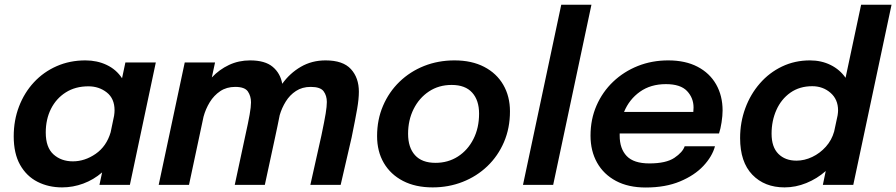

<svg xmlns="http://www.w3.org/2000/svg" viewBox="-20 -802 3888 833"><path d="M249.5 11Q190.5 11 142.8 -13.2Q95 -37.5 67.2 -86.8Q39.5 -136 39.5 -210.5Q39.5 -280 62.5 -340Q85.5 -400 127.2 -445Q169 -490 226 -515Q283 -540 350.5 -540Q401.5 -540 443 -520.2Q484.5 -500.5 509.5 -462.5L524 -531H656L543.5 0H411.5L423 -54Q386 -22 341.2 -5.5Q296.5 11 249.5 11ZM178.5 -227Q178.5 -162.5 212 -132.2Q245.5 -102 296 -102Q348 -102 395 -134.5Q442 -167 460 -228L475 -300Q477 -313.5 477 -323.5Q477 -374.5 443.2 -401Q409.5 -427.5 363.5 -427.5Q307 -427.5 265.5 -401.2Q224 -375 201.2 -329.8Q178.5 -284.5 178.5 -227Z M668.5 0 781.5 -531H913L899 -466Q931.5 -500.5 973.5 -520.2Q1015.5 -540 1065 -540Q1130 -540 1163.2 -512Q1196.5 -484 1204.5 -438.5Q1237.5 -484.5 1285.2 -512.2Q1333 -540 1392.5 -540Q1468 -540 1502.5 -502.2Q1537 -464.5 1537 -404Q1537 -373 1529.5 -329.5Q1522 -286 1505.5 -205.5L1458 0H1326.5L1374.5 -214.5Q1388 -279 1393 -309.8Q1398 -340.5 1398 -359.5Q1398 -387 1384 -406Q1370 -425 1328 -425Q1291 -425 1264 -407.2Q1237 -389.5 1219.8 -361.5Q1202.5 -333.5 1193.5 -302.5Q1189.5 -281.5 1184.2 -256.5Q1179 -231.5 1172.5 -201.5L1129 0H998.5L1044.5 -214.5Q1057 -270.5 1063 -304.5Q1069 -338.5 1069 -358Q1069 -385 1055.5 -405Q1042 -425 1000.5 -425Q963 -425 935.5 -406.5Q908 -388 890 -358.5Q872 -329 863 -295.5L800 0Z M1857 11Q1782.5 11 1728.5 -17Q1674.5 -45 1645.2 -95Q1616 -145 1616 -211.5Q1616 -283 1641.8 -343Q1667.5 -403 1713.2 -447.2Q1759 -491.5 1820 -515.8Q1881 -540 1952 -540Q2026.5 -540 2080.5 -512Q2134.5 -484 2163.5 -434Q2192.5 -384 2192.5 -319Q2192.5 -246 2166.5 -185.5Q2140.5 -125 2094.5 -81Q2048.5 -37 1987.5 -13Q1926.5 11 1857 11ZM1869.5 -95.5Q1924 -95.5 1966.8 -123Q2009.5 -150.5 2034 -198.8Q2058.5 -247 2058.5 -309Q2058.5 -367 2028.5 -400.2Q1998.5 -433.5 1939.5 -433.5Q1883.5 -433.5 1841 -405.2Q1798.5 -377 1774.5 -329Q1750.5 -281 1750.5 -221.5Q1750.5 -162 1780.5 -128.8Q1810.5 -95.5 1869.5 -95.5Z M2546 -781.5 2380 0H2249L2415 -781.5Z M3082 -167.5Q3070 -123 3031.5 -82Q2993 -41 2930 -14.8Q2867 11.5 2781.5 11.5Q2706 11.5 2652.5 -17Q2599 -45.5 2570.5 -96.2Q2542 -147 2542 -213.5Q2542 -284.5 2568 -344Q2594 -403.5 2640.2 -447.5Q2686.5 -491.5 2747.5 -515.8Q2808.5 -540 2879 -540Q2953.5 -540 3006.2 -512.5Q3059 -485 3087 -435.8Q3115 -386.5 3115 -322.5Q3115 -300 3110.5 -271Q3106 -242 3099.5 -223H2668.5Q2668.5 -218.5 2668.5 -213.5Q2668.5 -157 2699 -125Q2729.5 -93 2797.5 -93Q2869.5 -93 2905.8 -117.2Q2942 -141.5 2950.5 -167.5ZM2869 -437Q2803 -437 2756.5 -404Q2710 -371 2687.5 -316.5H2988Q2989 -325 2989 -335.5Q2989 -377 2960.8 -407Q2932.5 -437 2869 -437Z M3384 11Q3297 11 3244 -44Q3191 -99 3191 -203Q3191 -271.5 3213.5 -332.5Q3236 -393.5 3276.8 -440.2Q3317.5 -487 3373 -513.5Q3428.5 -540 3494 -540Q3543.5 -540 3583.8 -520Q3624 -500 3648.5 -464.5L3716 -781.5H3848L3682 0H3550L3562.5 -60Q3524.5 -26.5 3478.2 -7.8Q3432 11 3384 11ZM3327.5 -222Q3327.5 -164 3357 -134.5Q3386.5 -105 3435.5 -105Q3470 -105 3503.8 -121Q3537.5 -137 3563 -165.5Q3588.5 -194 3599 -231.5L3614 -301.5Q3616 -314.5 3616 -323Q3616 -371 3583 -399.5Q3550 -428 3504 -428Q3449 -428 3409.2 -400Q3369.5 -372 3348.5 -325Q3327.5 -278 3327.5 -222Z"/></svg>

Font: Epilogue SemiBold
Style: Italic
Weight: 600
Italic angle: -12°
Designer: Tyler Finck
Foundry: Etcetera Type Co
Version: Version 2.111; ttfautohint (v1.8.3)